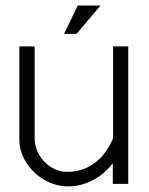

<svg xmlns="http://www.w3.org/2000/svg" viewBox="-20 -653 531 682"><path d="M435.6 -488.3H381.7V-162.3Q372.6 -139.6 358 -117.9Q343.4 -96.3 323.2 -79.5Q303 -62.8 277.2 -52.6Q251.4 -42.5 218.9 -42.5Q196.2 -42.5 175.3 -52Q154.4 -61.5 138.3 -77.7Q122.2 -94 112.6 -116.1Q103.1 -138.3 103.1 -163.6V-488.3H48.8V-155.5Q48.8 -134.2 55.4 -113.9Q61.9 -93.5 73.6 -75.1Q85.3 -56.8 101.4 -41.4Q117.4 -25.9 136.4 -14.8Q155.3 -3.6 176.8 2.7Q198.2 9.1 220.5 9.1Q249.4 9.1 273.6 1.7Q297.8 -5.6 317.8 -17.3Q337.9 -29.1 353.5 -43.7Q369.1 -58.3 380.7 -72.9V0H435.6ZM207.6 -532.7H252L337 -633.4H256.2Z"/></svg>

Font: SaysetthaMai Thin
Style: Regular
Weight: 100
Designer: John M. Durdin
Foundry: Lao Script for Windows
Version: Version 1.101